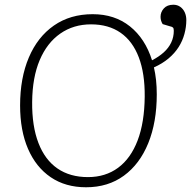

<svg xmlns="http://www.w3.org/2000/svg" viewBox="-20 -778 808 812"><path d="M344 14Q257 14 194.5 -28.5Q132 -71 98.5 -148.5Q65 -226 65 -332Q65 -448 102 -535Q139 -622 208 -670Q277 -718 372 -718Q465 -718 529.5 -666.5Q594 -615 623 -523Q652 -538 672.5 -556.5Q693 -575 704 -598Q715 -621 715 -648Q715 -658 711.5 -661.5Q708 -665 698 -667L668 -676Q664 -682 661.5 -690Q659 -698 659 -707Q659 -727 673 -742.5Q687 -758 713 -758Q730 -758 742.5 -749Q755 -740 761.5 -725.5Q768 -711 768 -693Q768 -664 760 -634.5Q752 -605 735.5 -579Q719 -553 693 -531Q667 -509 631 -493Q637 -467 640 -439Q643 -411 643 -379Q643 -261 607 -172.5Q571 -84 504 -35Q437 14 344 14ZM352 -29Q426 -29 479.5 -68.5Q533 -108 562 -184Q591 -260 592 -369Q593 -467 567 -535.5Q541 -604 490 -639.5Q439 -675 365 -675Q291 -675 235 -636Q179 -597 148 -524Q117 -451 116 -347Q115 -245 142.5 -173.5Q170 -102 223 -65.5Q276 -29 352 -29Z"/></svg>

Font: Literata 18pt ExtraLight
Style: Italic
Weight: 250
Italic angle: -2°
Designer: Latin by Veronika Burian and Jose Scaglione. Greek by Irene Vlachou. Cyrillic by Vera Evstafieva
Foundry: TypeTogether
Version: Version 3.103;gftools[0.9.29]